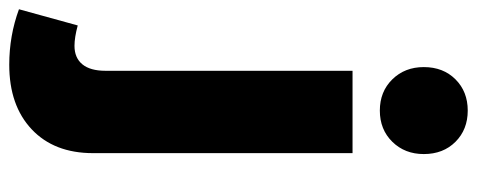

<svg xmlns="http://www.w3.org/2000/svg" viewBox="-391 -502 1031 415"><g transform="rotate(90 124.5 -294.5)"><path d="M16 60Q42 60 56 43Q70 26 70 -7V-541H248V20Q248 104 196.5 152.5Q145 201 57 201Q-6 201 -63 180L-28 53Q-2 60 16 60ZM250 -695Q250 -654 223.5 -627Q197 -600 156 -600Q115 -600 88.5 -627Q62 -654 62 -695Q62 -737 88.5 -763.5Q115 -790 156 -790Q197 -790 223.5 -763.5Q250 -737 250 -695Z"/></g></svg>

Font: Montserrat V1
Style: Bold
Weight: 700
Designer: Julieta Ulanovsky
Foundry: Julieta Ulanovsky
Version: Version 6.001